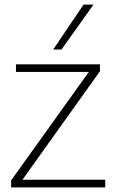

<svg xmlns="http://www.w3.org/2000/svg" viewBox="-20 -810 497 830"><path d="M28 0V-30L364 -499H49V-532H412V-502L77 -33H435V0ZM210 -596 341 -790H384L246 -596Z"/></svg>

Font: Georama ExtraLight
Style: Regular
Weight: 250
Version: Version 1.001